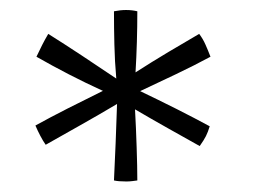

<svg xmlns="http://www.w3.org/2000/svg" viewBox="-20 -800 502 374"><path d="M226 -446.5Q210.5 -446.5 202 -448.5Q205.5 -519.5 208 -597.5Q174.5 -577.5 137.2 -556.5Q100 -535.5 69 -518Q64 -525 58.5 -535.5Q53 -546 49 -555.5Q77 -571 112 -588.8Q147 -606.5 180.5 -623Q147.5 -638 114.5 -655Q81.5 -672 51 -689.5Q57.5 -703 62.2 -712.5Q67 -722 74 -734Q103.5 -715.5 138.8 -692.2Q174 -669 206.5 -647Q203.5 -681 202.8 -713.2Q202 -745.5 202 -778Q214.5 -780.5 225.5 -780.5Q237.5 -780.5 247.5 -778Q247.5 -718 244 -659Q275 -679 308.2 -698.8Q341.5 -718.5 368 -734Q375.5 -724 380.2 -713.2Q385 -702.5 390 -689.5Q358.5 -672.5 322.8 -655.5Q287 -638.5 253 -622.5Q287.5 -606 323.8 -587.8Q360 -569.5 388.5 -554Q385 -542.5 381.2 -535Q377.5 -527.5 369 -515.5Q341 -531 307.8 -549.8Q274.5 -568.5 243 -587Q245 -551 246.2 -512.5Q247.5 -474 247.5 -448.5Q243 -448 237.5 -447.2Q232 -446.5 226 -446.5Z"/></svg>

Font: Grandstander Thin
Style: Regular
Weight: 100
Designer: Tyler Finck
Foundry: Etcetera Type Co
Version: Version 1.200; ttfautohint (v1.8.3)